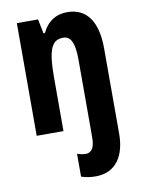

<svg xmlns="http://www.w3.org/2000/svg" viewBox="-89 -618 678 918"><g transform="rotate(-10 250.5 -158.5)"><path d="M301 240C403 240 446 160 446 59V-356C446 -482 399 -557 302 -557C246 -557 204 -529 180 -477H173L159 -547H56V0H186V-263C186 -404 210 -440 262 -440C301 -440 316 -400 316 -324V52C316 102 302 126 272 126C260 126 246 123 231 118V229C254 237 278 240 301 240Z"/></g></svg>

Font: Noto Sans Georgian ExtraCondensed Bold
Style: Regular
Weight: 700
Width: 2
Designer: Monotype Design Team, Akaki Razmadze
Foundry: Google LLC
Version: Version 2.005